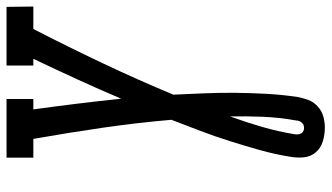

<svg xmlns="http://www.w3.org/2000/svg" viewBox="-228 -546 990 573"><g transform="rotate(-90 266.5 -260.0)"><path d="M172 215Q151 215 131 209Q111 203 98 188Q85 173 83 152Q81 131 85 110Q92 66 104.5 21.5Q117 -23 131 -67.5Q145 -112 161.5 -155.5Q178 -199 195 -243Q186 -347 171 -450Q156 -553 138 -655H82V-735H257V-655H226Q235 -590 243 -524.5Q251 -459 258 -393Q286 -459 316 -524.5Q346 -590 377 -655H357V-735H532L533 -655H466Q413 -552 363.5 -447.5Q314 -343 270 -237Q272 -191 274 -145Q276 -99 275.5 -52.5Q275 -6 272.5 40.5Q270 87 263 134Q260 150 254 166Q248 182 234.5 194Q221 206 204.5 210.5Q188 215 172 215ZM171 153Q176 153 180 151Q184 149 187 145.5Q190 142 191.5 137.5Q193 133 193 129Q202 79 204 29.5Q206 -20 205 -68Q188 -21 174 27Q160 75 152 124Q151 129 151.5 134.5Q152 140 154.5 144.5Q157 149 161.5 151Q166 153 171 153Z"/></g></svg>

Font: Iosevka Curly Slab Medium
Style: Italic
Weight: 500
Italic angle: -9°
Monospace: yes
Designer: Belleve Invis
Foundry: Belleve Invis
Version: Version 22.1.2; ttfautohint (v1.8.4)